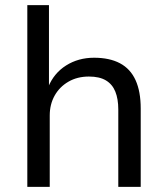

<svg xmlns="http://www.w3.org/2000/svg" viewBox="-20 -725 649 745"><path d="M86 0V-705H170V-387H167Q189 -441 236.5 -471Q284 -501 345 -501Q405 -501 445.5 -479.5Q486 -458 506 -414Q526 -370 526 -304V0H439V-300Q439 -341 427.5 -369.5Q416 -398 391 -413Q366 -428 325 -428Q280 -428 245.5 -408Q211 -388 192 -354Q173 -320 173 -277V0Z"/></svg>

Font: Nunito Sans 9pt
Style: Regular
Weight: 400
Version: Version 3.101;gftools[0.9.27]